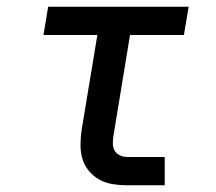

<svg xmlns="http://www.w3.org/2000/svg" viewBox="-20 -550 640 570"><path d="M357 0Q335 0 314 -3.5Q293 -7 275.5 -16.5Q258 -26 244.5 -42Q231 -58 225 -77.5Q219 -97 219 -118.5Q219 -140 222 -162L269 -446H109L123 -530H540L526 -446H366L317 -148Q315 -136 315 -124.5Q315 -113 320 -103.5Q325 -94 335.5 -89Q346 -84 357 -84H469V0Z"/></svg>

Font: Iosevka Curly Slab MdEx
Style: Italic
Weight: 500
Width: 7
Italic angle: -9°
Monospace: yes
Designer: Belleve Invis
Foundry: Belleve Invis
Version: Version 11.0.0; ttfautohint (v1.8.3)